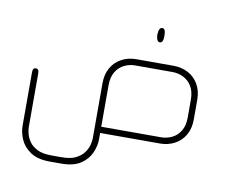

<svg xmlns="http://www.w3.org/2000/svg" viewBox="-78 -638 1071 910"><g transform="rotate(10 457.0 -183.0)"><path d="M632 -472Q624 -472 619.5 -480Q615 -488 614 -504V-508Q615 -525 619.5 -533Q624 -541 632 -541Q640 -541 644 -533Q648 -525 648 -508V-504Q648 -488 644 -480Q640 -472 632 -472ZM428 0V31Q428 62 413.5 95.5Q399 129 365 152Q331 175 272 175H216Q158 175 123.5 152Q89 129 74.5 95.5Q60 62 60 31V-228Q60 -239 64 -244Q68 -249 75 -249Q82 -249 86 -244Q90 -239 90 -228V31Q90 43 94.5 62Q99 81 112 100Q125 119 150.5 132Q176 145 219 145H268Q311 145 336.5 132Q362 119 375.5 100Q389 81 393.5 62Q398 43 398 31V-234Q398 -278 416.5 -309.5Q435 -341 466.5 -357.5Q498 -374 535 -374H716Q754 -374 785.5 -357.5Q817 -341 835.5 -309.5Q854 -278 854 -234V-140Q854 -96 835.5 -64.5Q817 -33 785.5 -16.5Q754 0 716 0ZM428 -30H716Q743 -30 768 -42Q793 -54 808.5 -79.5Q824 -105 824 -143V-230Q824 -269 808.5 -294.5Q793 -320 768 -332Q743 -344 716 -344H535Q509 -344 484 -332Q459 -320 443.5 -294.5Q428 -269 428 -230Z"/></g></svg>

Font: Beiruti ExtraLight
Style: Regular
Weight: 250
Designer: Arlette Boutros
Foundry: Boutros
Version: Version 1.41